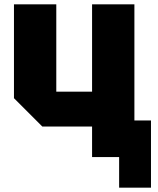

<svg xmlns="http://www.w3.org/2000/svg" viewBox="-20 -720 722 880"><path d="M596 -700V-168H672V140H526V0H402V-140H174L44 -270V-700H238V-300H402V-700Z"/></svg>

Font: Tektur ExtraBold
Style: Regular
Weight: 800
Designer: Adam Jagosz
Foundry: Adam Jagosz
Version: Version 1.005;gftools[0.9.30]